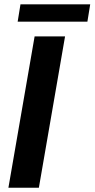

<svg xmlns="http://www.w3.org/2000/svg" viewBox="-20 -882 444 902"><path d="M403.8 -861.8H76.2L63 -780.3H390.6ZM285.6 -710.9H142.6L19.5 0H162.6Z"/></svg>

Font: Roboto
Style: Bold Italic
Weight: 700
Italic angle: -12°
Designer: Google
Version: Version 2.137; 2017